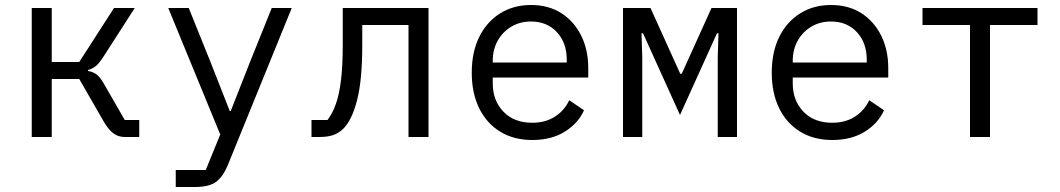

<svg xmlns="http://www.w3.org/2000/svg" viewBox="-20 -548 4240 768"><path d="M107 -516H187V-300H297L436 -516H519L393 -320Q376 -294 363 -283.5Q350 -273 332 -268V-264Q352 -261 366 -250.5Q380 -240 395 -214L479 -68H537V0H479Q454 0 434.5 -14Q415 -28 396 -60L297 -232H187V0H107Z M683 200V132H803L861 -10L653 -516H735L822 -300L899 -104H903L980 -300L1067 -516H1147L891 113Q873 157 845.5 178.5Q818 200 759 200Z M1226 -68H1290Q1310 -94 1323.5 -132Q1337 -170 1344 -227.5Q1351 -285 1351 -369V-516H1694V0H1614V-448H1429V-367Q1429 -228 1408.5 -148Q1388 -68 1354 -34Q1335 -15 1312 -7.5Q1289 0 1257 0H1226Z M2109 12Q2035 12 1980.5 -21.5Q1926 -55 1896.5 -115.5Q1867 -176 1867 -257Q1867 -340 1897 -400.5Q1927 -461 1980.5 -494.5Q2034 -528 2104 -528Q2174 -528 2225 -495.5Q2276 -463 2304.5 -406Q2333 -349 2333 -276V-238H1951V-214Q1951 -146 1993.5 -101.5Q2036 -57 2109 -57Q2161 -57 2199 -81Q2237 -105 2257 -147L2316 -107Q2293 -55 2239.5 -21.5Q2186 12 2109 12ZM2104 -462Q2060 -462 2025.5 -441.5Q1991 -421 1971 -385.5Q1951 -350 1951 -305V-298H2247V-309Q2247 -377 2207.5 -419.5Q2168 -462 2104 -462Z M2472 0V-516H2582L2701 -253H2707L2826 -516H2928V0H2851V-323L2854 -415H2848L2700 -88L2552 -415H2546L2549 -323V0Z M3309 12Q3235 12 3180.5 -21.5Q3126 -55 3096.5 -115.5Q3067 -176 3067 -257Q3067 -340 3097 -400.5Q3127 -461 3180.5 -494.5Q3234 -528 3304 -528Q3374 -528 3425 -495.5Q3476 -463 3504.5 -406Q3533 -349 3533 -276V-238H3151V-214Q3151 -146 3193.5 -101.5Q3236 -57 3309 -57Q3361 -57 3399 -81Q3437 -105 3457 -147L3516 -107Q3493 -55 3439.5 -21.5Q3386 12 3309 12ZM3304 -462Q3260 -462 3225.5 -441.5Q3191 -421 3171 -385.5Q3151 -350 3151 -305V-298H3447V-309Q3447 -377 3407.5 -419.5Q3368 -462 3304 -462Z M3860 -448H3670V-516H4130V-448H3940V0H3860Z"/></svg>

Font: Lilex
Style: Regular
Weight: 400
Monospace: yes
Designer: Mike Abbink, Paul van der Laan, Pieter van Rosmalen, Mikhael Khrustik
Foundry: Mikhael Khrustik
Version: Version 2.510